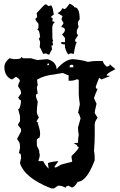

<svg xmlns="http://www.w3.org/2000/svg" viewBox="-20 -1008 660 1058"><path d="M364 -988C380 -980 389 -973 390 -968C410 -968 419 -946 419 -900C417 -900 413 -895 409 -884C409 -877 411 -869 413 -860C406 -849 403 -841 403 -834V-825L409 -815V-812L394 -789V-780C396 -780 399 -778 403 -776C396 -763 391 -741 387 -711L371 -714C368 -714 362 -712 357 -708C350 -714 344 -727 338 -747V-763C328 -763 320 -766 315 -770C315 -774 318 -775 322 -776H338V-799L322 -818C333 -828 338 -837 338 -844C336 -853 330 -858 319 -858V-864L329 -877V-884L319 -900C319 -906 321 -912 325 -919L297 -936C299 -936 320 -947 322 -962C327 -962 331 -960 335 -958C341 -958 350 -969 364 -988ZM234 -984C241 -981 244 -977 244 -974L260 -978H263C278 -952 271 -935 278 -930L261 -916C264 -910 268 -907 271 -907L268 -890C277 -890 281 -888 281 -884C271 -878 268 -866 268 -849C268 -834 269 -815 269 -792L273 -786C271 -782 269 -778 269 -776L273 -760C269 -758 265 -756 263 -756L267 -737C258 -722 253 -712 253 -708H244L234 -714L218 -711C207 -735 201 -747 199 -747C199 -749 199 -757 201 -773C201 -779 199 -785 195 -792C195 -798 197 -802 201 -802C199 -830 194 -844 185 -844L192 -854V-877C182 -888 176 -897 175 -903C178 -909 182 -912 185 -912L182 -936C211 -968 227 -984 231 -984ZM414 -568V-489C414 -475 417 -456 420 -433L410 -385H412C416 -383 422 -361 424 -356L410 -306V-305C410 -291 411 -278 414 -265C411 -252 410 -239 410 -225V-221L386 -219L406 -207L404 -206C404 -204 405 -201 414 -197C412 -181 374 -151 374 -147C374 -131 378 -124 378 -120C378 -114 370 -116 324 -103C315 -103 294 -85 285 -85C283 -85 281 -86 280 -89L302 -120C295 -120 255 -116 244 -109L248 -79C248 -79 231 -93 218 -120H192C191 -127 199 -138 199 -152C199 -157 199 -162 196 -167C199 -185 183 -197 183 -209V-239C183 -245 204 -250 198 -252C200 -258 201 -264 201 -271C201 -298 187 -327 188 -333H186C185 -333 210 -324 183 -336C179 -338 187 -349 194 -361C186 -374 183 -384 183 -392C183 -403 184 -420 188 -448C183 -459 178 -473 178 -479C178 -486 180 -491 186 -491H188L183 -525C183 -528 184 -532 188 -539L184 -569C210 -585 242 -594 280 -598L326 -606L342 -599C344 -598 352 -594 358 -593V-563H366C380 -563 394 -566 406 -572C408 -569 410 -568 414 -568ZM372 -651H376C381 -651 384 -650 384 -644V-637H364V-644C364 -648 367 -650 372 -651ZM250 -651V-649H240V-651L244 -659C248 -659 250 -656 250 -651ZM58 -682 32 -687C16 -674 5 -659 4 -639C4 -598 24 -580 42 -571H48L68 -585C81 -578 88 -570 90 -563C84 -552 80 -542 80 -532V-531C87 -522 96 -511 96 -497V-492L80 -471C82 -467 88 -456 96 -454C95 -433 89 -407 82 -407H80L90 -369V-340L80 -324V-318L96 -297V-284L74 -242C81 -233 90 -221 90 -207V-191L84 -163H88C92 -163 96 -159 96 -141V-136L90 -110C107 -54 165 -8 262 30H278L300 15C316 15 326 18 342 27V23C342 21 347 18 356 15L376 25C387 25 397 12 408 -6C428 -7 463 -21 502 -125C502 -147 501 -164 498 -176C501 -208 502 -238 502 -267V-323C502 -337 511 -350 518 -359L502 -385C502 -395 507 -416 512 -436L498 -467C499 -473 506 -492 518 -519H514C510 -519 509 -522 508 -527V-532L526 -579L540 -570L576 -585H580C581 -585 583 -587 583 -588C583 -589 583 -590 582 -590L568 -592V-593C568 -600 582 -610 616 -627L584 -654V-649C584 -647 583 -645 572 -641H568C534 -670 560 -672 536 -672H510C498 -672 482 -670 464 -667C444 -674 417 -679 382 -682C366 -682 339 -676 302 -638L292 -626C291 -660 266 -675 242 -682C234 -682 216 -680 186 -677L150 -687H108L96 -694V-690C96 -687 89 -682 58 -682Z"/></svg>

Font: GNUTypewriter
Style: Standard
Weight: 400
Version: Version 001.000